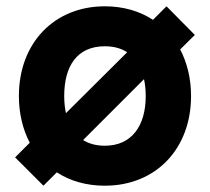

<svg xmlns="http://www.w3.org/2000/svg" viewBox="-20 -575 667 610"><path d="M118 15 160.5 -27.5C202.5 0 254.5 15 313 15C475 15 587 -102 587 -270C587 -325.5 574.5 -375.5 552.5 -418L599 -464L509 -555L466 -512C424 -539.5 372 -555 313 -555C153 -555 40 -439 40 -270C40 -214 52.5 -164 74.5 -121.5L28 -75ZM184 -270C184 -364 224 -428 313 -428C341 -428 365 -421.5 384 -409L189.5 -215.5C186 -232 184 -250 184 -270ZM244 -130 437.5 -323.5C441 -307.5 443 -289.5 443 -270C443 -177 400 -112 313 -112C285.5 -112 262.5 -118.5 244 -130Z"/></svg>

Font: Eudonet ExtraBold
Style: Regular
Weight: 800
Designer: Mikhail Sharanda
Foundry: Mikhail Sharanda
Version: Version 4.503;Glyphs 3.1.2 (3151)